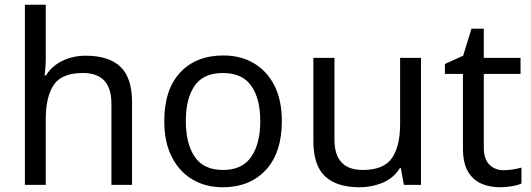

<svg xmlns="http://www.w3.org/2000/svg" viewBox="-20 -780 2242 810"><path d="M173 -537Q173 -497 168 -462H174Q200 -503 244.5 -524Q289 -545 341 -545Q439 -545 488 -498.5Q537 -452 537 -349V0H450V-343Q450 -472 330 -472Q240 -472 206.5 -421.5Q173 -371 173 -277V0H85V-760H173Z M1169 -269Q1169 -136 1101.5 -63Q1034 10 919 10Q848 10 792.5 -22.5Q737 -55 705 -117.5Q673 -180 673 -269Q673 -402 740 -474Q807 -546 922 -546Q995 -546 1050.5 -513.5Q1106 -481 1137.5 -419.5Q1169 -358 1169 -269ZM764 -269Q764 -174 801.5 -118.5Q839 -63 921 -63Q1002 -63 1040 -118.5Q1078 -174 1078 -269Q1078 -364 1040 -418Q1002 -472 920 -472Q838 -472 801 -418Q764 -364 764 -269Z M1756 -536V0H1684L1671 -71H1667Q1641 -29 1595 -9.5Q1549 10 1497 10Q1400 10 1351 -36.5Q1302 -83 1302 -185V-536H1391V-191Q1391 -63 1510 -63Q1599 -63 1633.5 -113Q1668 -163 1668 -257V-536Z M2105 -62Q2125 -62 2146 -65.5Q2167 -69 2180 -73V-6Q2166 1 2140 5.5Q2114 10 2090 10Q2048 10 2012.5 -4.5Q1977 -19 1955 -55Q1933 -91 1933 -156V-468H1857V-510L1934 -545L1969 -659H2021V-536H2176V-468H2021V-158Q2021 -109 2044.5 -85.5Q2068 -62 2105 -62Z"/></svg>

Font: Noto Sans Nabataean
Style: Regular
Weight: 400
Designer: Monotype Design Team
Foundry: Monotype Imaging Inc.
Version: Version 2.001; ttfautohint (v1.8.4.7-5d5b)